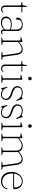

<svg xmlns="http://www.w3.org/2000/svg" viewBox="1677 -2363 696 4090"><g transform="rotate(90 2025.0 -318.0)"><path d="M75 -421.5 36.5 -426.5Q22 -429 22 -438Q22 -445.5 32 -445.5H68Q90.5 -445.5 93.5 -462.5L106.5 -530Q109 -542.5 118 -542.5Q127 -542.5 127 -532V-445.5H235.5Q248 -445.5 248 -437Q248 -426 229 -426H127V-80.5Q127 -49 142 -32.2Q157 -15.5 182.5 -15.5Q211.5 -15.5 222.5 -27.2Q233.5 -39 242.5 -43.5Q252 -44.5 250 -33.5Q246 -19 226.2 -6.2Q206.5 6.5 178.5 6.5Q142.5 6.5 119.2 -14.5Q96 -35.5 96 -78V-396Q96 -406.5 91.5 -413.2Q87 -420 75 -421.5Z M331.5 -99Q331.5 -151 376.2 -185.8Q421 -220.5 498.5 -220.5Q529 -220.5 557.2 -215Q585.5 -209.5 609.5 -201.5V-319Q609.5 -376 581.2 -405.5Q553 -435 501 -435Q449.5 -435 425 -414Q400.5 -393 400.5 -365.5V-338.5Q400.5 -313.5 377 -313.5Q367 -313.5 361 -321.5Q355 -329.5 355 -342Q355 -371 373.5 -396.5Q392 -422 426.5 -437.8Q461 -453.5 508 -453.5Q573 -453.5 607 -419.8Q641 -386 641 -329V-46.5Q641 -11 666.5 -11Q677 -11 682.8 -15.5Q688.5 -20 691.5 -26Q697 -33.5 701 -33.5Q708 -33.5 708 -24.5Q708 -12 695.8 -1.2Q683.5 9.5 663 9.5Q609.5 9.5 609.5 -47.5V-53Q548 10 460.5 10Q402.5 10 367 -18.5Q331.5 -47 331.5 -99ZM366.5 -102.5Q366.5 -58.5 394.8 -35.2Q423 -12 466.5 -12Q506 -12 543 -28.5Q580 -45 609.5 -77V-182.5Q585.5 -190.5 558.8 -196.2Q532 -202 501.5 -202Q438 -202 402.2 -175.2Q366.5 -148.5 366.5 -102.5Z M874.5 -433V-374.5L876 -376Q920 -416 956.5 -434.8Q993 -453.5 1030 -453.5Q1082 -453.5 1111 -420.5Q1140 -387.5 1148.5 -326.5L1187.5 -48Q1190.5 -25.5 1213.5 -22L1241 -17.5Q1254 -15.5 1254 -8Q1254 0 1242 0H1099.5Q1087 0 1087 -8Q1087 -15.5 1100.5 -18L1132 -22.5Q1159.5 -27 1156.5 -48L1117.5 -320Q1109.5 -376.5 1086.5 -404Q1063.5 -431.5 1021.5 -431.5Q992 -431.5 959.2 -415.2Q926.5 -399 886 -362L874.5 -352V-45.5Q874.5 -26.5 897.5 -22.5L928 -18Q941.5 -15.5 941.5 -8Q941.5 0 929 0H787Q775.5 0 775.5 -8Q775.5 -15 788.5 -17.5L820 -22.5Q843.5 -26.5 843.5 -45.5V-390Q843.5 -406.5 828 -406.5H780.5Q768.5 -406.5 768.5 -414Q768.5 -421 780.5 -424.5L840 -442Q847.5 -444.5 853 -446Q858.5 -447.5 861.5 -447.5Q874.5 -447.5 874.5 -433Z M1334 -421.5 1295.5 -426.5Q1281 -429 1281 -438Q1281 -445.5 1291 -445.5H1327Q1349.5 -445.5 1352.5 -462.5L1365.5 -530Q1368 -542.5 1377 -542.5Q1386 -542.5 1386 -532V-445.5H1494.5Q1507 -445.5 1507 -437Q1507 -426 1488 -426H1386V-80.5Q1386 -49 1401 -32.2Q1416 -15.5 1441.5 -15.5Q1470.5 -15.5 1481.5 -27.2Q1492.5 -39 1501.5 -43.5Q1511 -44.5 1509 -33.5Q1505 -19 1485.2 -6.2Q1465.5 6.5 1437.5 6.5Q1401.5 6.5 1378.2 -14.5Q1355 -35.5 1355 -78V-396Q1355 -406.5 1350.5 -413.2Q1346 -420 1334 -421.5Z M1652.5 -569Q1637 -569 1626.5 -580.2Q1616 -591.5 1616 -607.5Q1616 -624 1626.8 -635.2Q1637.5 -646.5 1652.5 -646.5Q1669 -646.5 1679.8 -635Q1690.5 -623.5 1690.5 -608Q1690.5 -591.5 1679.5 -580.2Q1668.5 -569 1652.5 -569ZM1679 -433V-45.5Q1679 -26.5 1702 -22.5L1732 -18Q1745.5 -15.5 1745.5 -8Q1745.5 0 1733.5 0H1591.5Q1580 0 1580 -8Q1580 -15 1592.5 -17.5L1624.5 -22.5Q1647.5 -26.5 1647.5 -45.5V-390Q1647.5 -406.5 1632.5 -406.5H1584.5Q1573 -406.5 1573 -414Q1573 -421 1584.5 -424.5L1644.5 -442Q1652 -444.5 1657.2 -446Q1662.5 -447.5 1666 -447.5Q1679 -447.5 1679 -433Z M1989.5 -10.5Q2032 -10.5 2057.8 -34.2Q2083.5 -58 2083.5 -96.5Q2083.5 -136.5 2053.5 -161Q2023.5 -185.5 1956 -205.5Q1886 -226.5 1850.5 -258Q1815 -289.5 1815 -338.5Q1815 -388 1851 -421Q1887 -454 1952 -454Q1996 -454 2018.5 -442.5Q2041 -431 2051 -431Q2059.5 -431 2063.5 -442.8Q2067.5 -454.5 2076.5 -454.5Q2085 -454.5 2089.5 -442L2125.5 -334.5Q2130.5 -319.5 2122 -316.5Q2112.5 -313.5 2107 -325.5Q2081.5 -386 2041.2 -410.2Q2001 -434.5 1952 -434.5Q1896.5 -434.5 1869.8 -409.5Q1843 -384.5 1843 -345.5Q1843 -307 1874 -281Q1905 -255 1973.5 -235Q2042.5 -214.5 2076.8 -184Q2111 -153.5 2111 -102Q2111 -55.5 2078.5 -23.2Q2046 9 1987.5 9Q1957 9 1937.8 1.5Q1918.5 -6 1907 -13.5Q1895.5 -21 1889.5 -21Q1884 -21 1881.5 -13.8Q1879 -6.5 1876.5 1Q1874 8.5 1868 8.5Q1860 8.5 1857.5 -1L1833 -104.5Q1828 -126 1835 -128.5Q1844 -131.5 1850.5 -114.5Q1872 -59.5 1908.5 -35Q1945 -10.5 1989.5 -10.5Z M2377 -10.5Q2419.5 -10.5 2445.2 -34.2Q2471 -58 2471 -96.5Q2471 -136.5 2441 -161Q2411 -185.5 2343.5 -205.5Q2273.5 -226.5 2238 -258Q2202.5 -289.5 2202.5 -338.5Q2202.5 -388 2238.5 -421Q2274.5 -454 2339.5 -454Q2383.5 -454 2406 -442.5Q2428.5 -431 2438.5 -431Q2447 -431 2451 -442.8Q2455 -454.5 2464 -454.5Q2472.5 -454.5 2477 -442L2513 -334.5Q2518 -319.5 2509.5 -316.5Q2500 -313.5 2494.5 -325.5Q2469 -386 2428.8 -410.2Q2388.5 -434.5 2339.5 -434.5Q2284 -434.5 2257.2 -409.5Q2230.5 -384.5 2230.5 -345.5Q2230.5 -307 2261.5 -281Q2292.5 -255 2361 -235Q2430 -214.5 2464.2 -184Q2498.5 -153.5 2498.5 -102Q2498.5 -55.5 2466 -23.2Q2433.5 9 2375 9Q2344.5 9 2325.2 1.5Q2306 -6 2294.5 -13.5Q2283 -21 2277 -21Q2271.5 -21 2269 -13.8Q2266.5 -6.5 2264 1Q2261.5 8.5 2255.5 8.5Q2247.5 8.5 2245 -1L2220.5 -104.5Q2215.5 -126 2222.5 -128.5Q2231.5 -131.5 2238 -114.5Q2259.5 -59.5 2296 -35Q2332.5 -10.5 2377 -10.5Z M2663.5 -569Q2648 -569 2637.5 -580.2Q2627 -591.5 2627 -607.5Q2627 -624 2637.8 -635.2Q2648.5 -646.5 2663.5 -646.5Q2680 -646.5 2690.8 -635Q2701.5 -623.5 2701.5 -608Q2701.5 -591.5 2690.5 -580.2Q2679.5 -569 2663.5 -569ZM2690 -433V-45.5Q2690 -26.5 2713 -22.5L2743 -18Q2756.5 -15.5 2756.5 -8Q2756.5 0 2744.5 0H2602.5Q2591 0 2591 -8Q2591 -15 2603.5 -17.5L2635.5 -22.5Q2658.5 -26.5 2658.5 -45.5V-390Q2658.5 -406.5 2643.5 -406.5H2595.5Q2584 -406.5 2584 -414Q2584 -421 2595.5 -424.5L2655.5 -442Q2663 -444.5 2668.2 -446Q2673.5 -447.5 2677 -447.5Q2690 -447.5 2690 -433Z M2924.5 -433V-373L2925.5 -374Q2972 -415.5 3011.2 -434.5Q3050.5 -453.5 3089 -453.5Q3133.5 -453.5 3165.8 -432Q3198 -410.5 3211.5 -371L3218.5 -377Q3262 -416.5 3298 -435Q3334 -453.5 3370 -453.5Q3423 -453.5 3452.8 -419.8Q3482.5 -386 3491.5 -322L3530 -48Q3533 -25.5 3555.5 -22L3583 -17.5Q3596 -15.5 3596 -8Q3596 0 3584.5 0H3441.5Q3429.5 0 3429.5 -8Q3429.5 -15.5 3443 -18L3474 -22.5Q3501.5 -27 3498.5 -48L3460 -315.5Q3451.5 -374.5 3428.2 -403Q3405 -431.5 3361 -431.5Q3333 -431.5 3301 -415.5Q3269 -399.5 3228.5 -363.5L3216 -352.5Q3219 -336.5 3219 -319.5V-48Q3219 -26.5 3245 -22L3272.5 -17.5Q3285.5 -15.5 3285.5 -8Q3285.5 0 3273.5 0H3131Q3118.5 0 3118.5 -8Q3118.5 -15.5 3132 -18L3163.5 -22.5Q3188 -26.5 3188 -48V-312.5Q3188 -372 3158 -401.8Q3128 -431.5 3080.5 -431.5Q3049.5 -431.5 3013.5 -414.5Q2977.5 -397.5 2935.5 -360L2924.5 -350.5V-45.5Q2924.5 -26.5 2947.5 -22.5L2978 -18Q2991.5 -15.5 2991.5 -8Q2991.5 0 2979 0H2837Q2825.5 0 2825.5 -8Q2825.5 -15 2838.5 -17.5L2870 -22.5Q2893.5 -26.5 2893.5 -45.5V-390Q2893.5 -406.5 2878 -406.5H2830.5Q2818.5 -406.5 2818.5 -414Q2818.5 -421 2830.5 -424.5L2890 -442Q2897.5 -444.5 2903 -446Q2908.5 -447.5 2911.5 -447.5Q2924.5 -447.5 2924.5 -433Z M4009.5 -282Q4009.5 -251 3974 -251H3676.5Q3675.5 -240.5 3675.5 -229Q3675.5 -128.5 3724.5 -72.8Q3773.5 -17 3850 -17Q3908 -17 3946.5 -48.2Q3985 -79.5 3994.5 -123Q3996.5 -132.5 4003.5 -132.5Q4012.5 -132.5 4011.5 -121.5Q4006 -86 3983.5 -56Q3961 -26 3924.8 -8Q3888.5 10 3842.5 10Q3750 10 3696.2 -52Q3642.5 -114 3642.5 -216Q3642.5 -282.5 3668 -336.5Q3693.5 -390.5 3739 -422Q3784.5 -453.5 3845 -453.5Q3892 -453.5 3929.2 -432Q3966.5 -410.5 3988 -372Q4009.5 -333.5 4009.5 -282ZM3841.5 -435Q3775 -435 3731.8 -389.2Q3688.5 -343.5 3678 -270.5H3951.5Q3973.5 -270.5 3973.5 -289.5Q3973.5 -352.5 3937.8 -393.8Q3902 -435 3841.5 -435Z"/></g></svg>

Font: Fraunces 72pt S050 Thin
Style: Regular
Weight: 100
Version: Version 1.000; ttfautohint (v1.8.3)